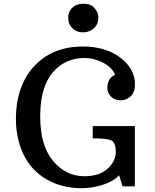

<svg xmlns="http://www.w3.org/2000/svg" viewBox="-20 -989 821 1019"><path d="M64.5 0ZM101.1 -545.9Q140.6 -635.3 221.7 -688.7Q302.7 -742.2 420.9 -742.2Q539.1 -742.2 617.7 -683.6Q696.3 -625 696.3 -540.5Q696.3 -482.9 650.4 -462.9Q636.2 -456.5 620.1 -456.5Q588.9 -456.5 569.3 -476.1Q549.8 -495.6 549.8 -521.5Q549.8 -573.2 591.3 -592.8Q571.8 -633.8 524.9 -657.5Q478 -681.2 428.7 -681.2Q324.7 -681.2 259 -603.5Q193.4 -525.9 193.4 -370.8Q193.4 -215.8 261.7 -134.8Q330.1 -53.7 427.7 -53.7Q507.3 -53.7 551 -93.8Q594.7 -133.8 594.7 -181.9Q594.7 -230 572.8 -242.4Q550.8 -254.9 472.2 -254.9V-319.8H695.8V0H630.4L612.3 -58.6Q570.3 -14.6 482.4 2.9Q450.2 9.8 409.2 9.8Q368.2 9.8 325.9 0.7Q283.7 -8.3 245.1 -27.3Q206.5 -46.4 173.6 -76.2Q140.6 -106 116.2 -147.7Q91.8 -189.5 78.1 -243.9Q64.5 -298.3 64.5 -355.2Q64.5 -412.1 73.5 -458Q82.5 -503.9 101.1 -545.9ZM421.9 -817.4Q368.7 -817.4 348.1 -863.3Q341.8 -877.4 341.8 -895.3Q341.8 -913.1 348.4 -927Q355 -940.9 366.2 -950.2Q388.2 -969.2 421.9 -969.2Q455.6 -969.2 472.2 -955.1Q502 -929.7 502 -894.5Q502 -860.8 478.5 -838.9Q455.1 -817.4 421.9 -817.4Z"/></svg>

Font: Arbutus Slab
Style: Regular
Weight: 400
Designer: Karolina Lach
Foundry: Karolina Lach
Version: Version 1.001; ttfautohint (v0.92) -l 10 -r 16 -G 200 -x 7 -